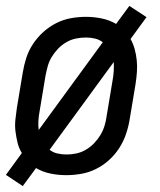

<svg xmlns="http://www.w3.org/2000/svg" viewBox="-21 -585 541 650"><path d="M56 45 -1 7 53 -67Q43 -83 38.5 -101.5Q34 -120 31.5 -139.5Q29 -159 31 -179Q33 -199 36 -219L56 -339Q60 -364 68 -389Q76 -414 91 -436.5Q106 -459 126 -477Q146 -495 170 -507Q194 -519 219.5 -523.5Q245 -528 270 -528Q297 -528 323.5 -522.5Q350 -517 372 -504L417 -565L475 -527L421 -453Q430 -437 435 -418.5Q440 -400 442 -380.5Q444 -361 442.5 -341Q441 -321 438 -301L418 -181Q414 -156 405.5 -131Q397 -106 382.5 -83.5Q368 -61 348 -43Q328 -25 304 -13Q280 -1 254 3.5Q228 8 203 8Q176 8 149.5 2.5Q123 -3 101 -16ZM110 -145 327 -442Q315 -451 300.5 -454.5Q286 -458 270 -458Q253 -458 236 -454.5Q219 -451 203.5 -442Q188 -433 175.5 -420Q163 -407 154 -392Q145 -377 140.5 -360.5Q136 -344 133 -328L113 -208Q110 -192 109 -176Q108 -160 110 -145ZM204 -62Q221 -62 237.5 -65.5Q254 -69 269.5 -78Q285 -87 297.5 -100Q310 -113 319 -128Q328 -143 333 -159.5Q338 -176 340 -192L360 -312Q363 -328 364 -344Q365 -360 364 -375L147 -78Q158 -69 173 -65.5Q188 -62 204 -62Z"/></svg>

Font: Iosevka Algr
Style: Italic
Weight: 400
Italic angle: -9°
Monospace: yes
Designer: Belleve Invis
Foundry: Belleve Invis
Version: Version 26.0.2; ttfautohint (v1.8.3)